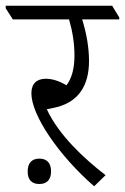

<svg xmlns="http://www.w3.org/2000/svg" viewBox="-51 -643 438 673"><path d="M279 10 319 -29C244 -87 156 -168 113 -260C125 -262 138 -265 150 -268C225 -288 261 -344 261 -429C261 -477 252 -527 237 -575H367V-582L342 -623H-31V-614L-6 -575H191C203 -534 210 -492 210 -448C210 -404 201 -369 182 -344C157 -359 132 -367 110 -367C78 -367 59 -350 59 -316C59 -239 155 -98 279 10ZM87 2C113 2 128 -13 128 -42C128 -71 114 -87 87 -87C60 -87 46 -71 46 -42C46 -13 60 2 87 2Z"/></svg>

Font: Noto Serif Devanagari SemiCondensed Light
Style: Regular
Weight: 300
Width: 4
Designer: Universal Thirst, Indian Type Foundry and the Monotype Design Team
Foundry: Monotype Imaging Inc.
Version: Version 2.004